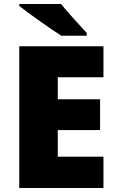

<svg xmlns="http://www.w3.org/2000/svg" viewBox="-20 -947 589 967"><path d="M288 -927H77V-917C125 -879 235 -801 289 -767H417V-781C384 -818 322 -882 288 -927ZM501 0V-158H271V-292H484V-447H271V-558H501V-714H77V0Z"/></svg>

Font: Noto Sans UI Black
Style: Regular
Weight: 900
Designer: Monotype Design Team
Foundry: Monotype Imaging Inc.
Version: Version 1.901